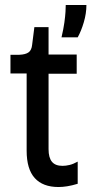

<svg xmlns="http://www.w3.org/2000/svg" viewBox="-20 -742 367 771"><path d="M215 9Q152 9 119.5 -27Q87 -63 87 -137V-447H22V-522H57Q83 -523 95 -532Q107 -541 109 -562L118 -633H175V-523H288V-446H175V-143Q175 -109 188.5 -92.5Q202 -76 231 -76Q244 -76 259 -79.5Q274 -83 292 -93V-4Q269 3 250 6Q231 9 215 9ZM227 -592Q235 -626 238.5 -651.5Q242 -677 243 -694.5Q244 -712 244 -722H327Q327 -688 316.5 -652.5Q306 -617 292 -592Z"/></svg>

Font: Bricolage Grotesque SemiCondensed
Style: Regular
Weight: 400
Width: 4
Designer: Mathieu Triay
Foundry: Atelier Triay
Version: Version 1.001;gftools[0.9.33.dev8+g029e19f]